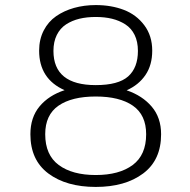

<svg xmlns="http://www.w3.org/2000/svg" viewBox="-20 -727 750 758"><path d="M100 -197Q100 -263.5 136.2 -307Q172.5 -350.5 235 -371Q134.5 -415.5 134.5 -527Q134.5 -571.5 152.5 -606.5Q170.5 -641.5 201.5 -663Q232.5 -684.5 272.5 -695.8Q312.5 -707 358 -707Q419.5 -707 469 -688Q518.5 -669 549.8 -627.2Q581 -585.5 581 -527Q581 -470 554.2 -430.8Q527.5 -391.5 480 -370.5Q542 -349.5 579 -306Q616 -262.5 616 -197Q616 -95 545 -42Q474 11 358 11Q242 11 171 -42Q100 -95 100 -197ZM358 -391Q447 -391 485.8 -425.2Q524.5 -459.5 524.5 -526Q524.5 -562.5 511.5 -589Q498.5 -615.5 474.8 -630.8Q451 -646 422.2 -653Q393.5 -660 358 -660Q322.5 -660 293.5 -653Q264.5 -646 241 -630.8Q217.5 -615.5 204.2 -588.8Q191 -562 191 -526Q191 -391 358 -391ZM557 -197Q557 -273.5 504.5 -309.8Q452 -346 358 -346Q263.5 -346 211 -309.8Q158.5 -273.5 158.5 -197Q158.5 -115 212 -75.5Q265.5 -36 358 -36Q450.5 -36 503.8 -75.5Q557 -115 557 -197Z"/></svg>

Font: League Mono UltraLight
Style: Regular
Weight: 200
Width: 6
Designer: Tyler Finck
Foundry: The League of Moveable Type / Tyler Finck
Version: Version 2.210